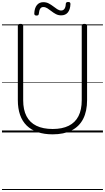

<svg xmlns="http://www.w3.org/2000/svg" viewBox="-20 -1337 1059 1938"><path d="M511 19Q426 19 360 -3.5Q294 -26 249.5 -69.5Q205 -113 182.5 -177.5Q160 -242 160 -327V-1077Q160 -1087 166.5 -1091.5Q173 -1096 187 -1096Q201 -1096 207.5 -1091.5Q214 -1087 214 -1077V-325Q214 -229 247.5 -164.5Q281 -100 347.5 -67.5Q414 -35 512 -35Q608 -35 673.5 -67.5Q739 -100 772 -164.5Q805 -229 805 -325V-1077Q805 -1087 811.5 -1091.5Q818 -1096 832 -1096Q859 -1096 859 -1077V-327Q859 -214 819.5 -137Q780 -60 702.5 -20.5Q625 19 511 19ZM348 -1180Q326 -1180 326 -1200Q328 -1255 352 -1285Q376 -1315 417 -1315Q448 -1315 472.5 -1302Q497 -1289 517.5 -1273Q538 -1257 558 -1244Q578 -1231 598 -1231Q619 -1231 631 -1248.5Q643 -1266 644 -1298Q645 -1317 668 -1317Q681 -1317 686 -1312Q691 -1307 691 -1296Q689 -1241 665 -1211.5Q641 -1182 597 -1182Q568 -1182 543.5 -1195Q519 -1208 498.5 -1224.5Q478 -1241 458 -1253.5Q438 -1266 417 -1266Q397 -1266 386 -1249.5Q375 -1233 372 -1199Q371 -1189 366 -1184.5Q361 -1180 348 -1180ZM0 571H1019V581H0ZM0 -20H1019V0H0ZM0 -505H1019V-500H0ZM0 -1091H1019V-1081H0Z"/></svg>

Font: Playwrite PT Guides
Style: Regular
Weight: 400
Designer: Veronika Burian, José Scaglione
Foundry: TypeTogether
Version: Version 1.003